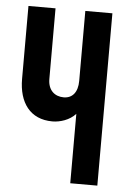

<svg xmlns="http://www.w3.org/2000/svg" viewBox="-51 -738 518 777"><g transform="rotate(5 207.5 -350.0)"><path d="M264 -700V-416C264 -369 242 -344 207 -344C172 -344 143 -366 143 -413V-700H33V-404C33 -308 79 -243 170 -243C201 -243 240 -255 264 -282V0H374V-700Z"/></g></svg>

Font: Bebas Neue
Style: Bold
Weight: 700
Designer: Ryoichi Tsunekawa
Foundry: Ryoichi Tsunekawa
Version: Version 1.300